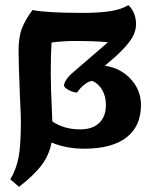

<svg xmlns="http://www.w3.org/2000/svg" viewBox="-20 -566 598 745"><path d="M20 130Q43 91 52 45Q61 -1 61 -98Q61 -121 57 -199Q52 -327 52 -369Q52 -423 65.5 -457Q79 -491 106 -527Q161 -516 301 -516Q368 -516 410 -523Q452 -530 478 -546Q492 -534 500 -514Q508 -494 508 -472Q508 -444 490.5 -416Q473 -388 432 -350L387 -311Q448 -302 487.5 -259Q527 -216 527 -159Q527 -76 470.5 -32.5Q414 11 307 11Q237 11 180 -13Q171 35 142 74Q113 113 54 159ZM391 -159Q391 -191 377.5 -215.5Q364 -240 339 -252Q326 -252 309 -239Q292 -226 279 -207Q264 -207 246 -217Q228 -227 228 -235Q233 -261 269 -290L399 -402Q354 -407 265 -407Q226 -407 180 -401Q177 -356 177 -283Q177 -221 181 -147Q183 -107 183 -95Q228 -64 291 -64Q339 -64 365 -89Q391 -114 391 -159Z"/></svg>

Font: Mirza
Style: Bold
Weight: 700
Designer: Arabic design by Kourosh Beigpour, Latin design by Eduardo Tunni, engineering by Lasse Fister
Version: Version 1.0010g